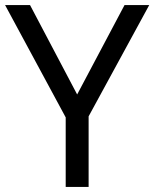

<svg xmlns="http://www.w3.org/2000/svg" viewBox="-20 -734 606 754"><path d="M283 -363 469 -714H566L328 -277V0H238V-273L0 -714H98Z"/></svg>

Font: Noto Sans Thai
Style: Regular
Weight: 400
Designer: Monotype Design Team
Foundry: Monotype Imaging Inc.
Version: Version 2.001